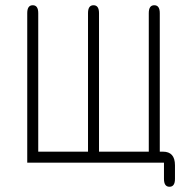

<svg xmlns="http://www.w3.org/2000/svg" viewBox="-20 -621 728 733"><path d="M316 -42V-571Q316 -601 337 -601Q358 -601 358 -571V-42H548V-571Q548 -601 569 -601Q590 -601 590 -571V-42H602Q648 -42 648 10V62Q648 92 627 92Q606 92 606 62V0H84V-571Q84 -601 105 -601Q126 -601 126 -571V-42Z"/></svg>

Font: Jura Light
Style: Regular
Weight: 300
Designer: Daniel Johnson, Alexei Vanyashin
Foundry: Daniel Johnson
Version: Version 5.103